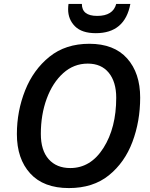

<svg xmlns="http://www.w3.org/2000/svg" viewBox="-20 -948 765 978"><path d="M331 10Q454 10 534.5 -55Q615 -120 654.5 -225Q694 -330 694 -451Q694 -576 627.5 -650.5Q561 -725 435 -725Q314 -725 232 -659Q150 -593 108 -487.5Q66 -382 66 -265Q66 -139 134 -64.5Q202 10 331 10ZM338 -92Q268 -92 228 -137Q188 -182 188 -266Q188 -364 218 -445.5Q248 -527 302 -575.5Q356 -624 427 -624Q496 -624 534 -577.5Q572 -531 572 -450Q572 -297 507 -194.5Q442 -92 338 -92ZM468 -779Q616 -779 644 -928H572Q556 -867 475 -867Q397 -867 397 -928H329Q328 -921 327.5 -915Q327 -909 327 -901Q327 -849 362 -814Q397 -779 468 -779Z"/></svg>

Font: Noto Sans UI Medium
Style: Italic
Weight: 500
Italic angle: -12°
Designer: Monotype Design Team
Foundry: Monotype Imaging Inc.
Version: Version 1.901